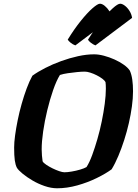

<svg xmlns="http://www.w3.org/2000/svg" viewBox="-20 -1012 744 1032"><path d="M287 0Q255 0 220 -12Q185 -24 154.5 -42Q124 -60 101.5 -78.5Q79 -97 71 -110Q63 -125 59.5 -150Q56 -175 56 -219Q56 -246 61 -283.5Q66 -321 75 -365.5Q84 -410 96.5 -454Q109 -498 123.5 -537Q138 -576 154 -605Q183 -626 223 -646.5Q263 -667 308.5 -683.5Q354 -700 399.5 -710Q445 -720 486 -720Q510 -720 538.5 -712.5Q567 -705 595 -692.5Q623 -680 645.5 -664Q668 -648 678 -632Q687 -612 691 -584Q695 -556 695 -521Q695 -484 689 -440Q683 -396 672.5 -350Q662 -304 647.5 -259Q633 -214 616 -173.5Q599 -133 580 -102Q549 -79 500 -55Q451 -31 395.5 -15.5Q340 0 287 0ZM326 -86Q342 -86 365.5 -90Q389 -94 411 -100.5Q433 -107 445 -114Q461 -139 475.5 -178.5Q490 -218 503.5 -264.5Q517 -311 527 -360Q537 -409 543 -454.5Q549 -500 549 -535Q549 -547 548.5 -556Q548 -565 547 -571Q543 -579 530.5 -588.5Q518 -598 500.5 -607Q483 -616 465.5 -621.5Q448 -627 436 -627Q418 -627 393.5 -624.5Q369 -622 344.5 -618.5Q320 -615 302 -609Q283 -578 265.5 -527.5Q248 -477 234 -419Q220 -361 212 -306Q204 -251 204 -209Q204 -192 205.5 -175.5Q207 -159 209 -145Q213 -137 228.5 -126.5Q244 -116 262.5 -107Q281 -98 298.5 -92Q316 -86 326 -86ZM385 -768Q371 -773 359.5 -782.5Q348 -792 344 -799Q379 -856 414 -899.5Q449 -943 477 -967.5Q505 -992 517 -992Q529 -992 543 -980.5Q557 -969 568 -952Q579 -935 582 -916ZM493 -768Q480 -773 468 -782.5Q456 -792 453 -799Q489 -856 524 -899.5Q559 -943 586 -967.5Q613 -992 626 -992Q637 -992 651 -981.5Q665 -971 676 -953.5Q687 -936 690 -916Z"/></svg>

Font: Texturina Medium 12pt ExtraBold
Style: Italic
Weight: 800
Italic angle: -11°
Version: Version 1.002